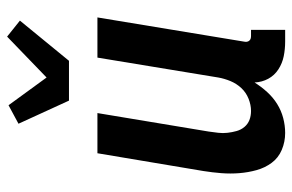

<svg xmlns="http://www.w3.org/2000/svg" viewBox="-161 -653 822 540"><g transform="rotate(-90 250.0 -383.0)"><path d="M146 8Q121 8 98.5 -1.5Q76 -11 62 -30Q48 -49 41.5 -72.5Q35 -96 33 -121Q31 -146 33 -171.5Q35 -197 39 -222L89 -520H202L150 -207Q148 -193 146.5 -180Q145 -167 146.5 -154Q148 -141 151.5 -128.5Q155 -116 163 -106.5Q171 -97 182.5 -92.5Q194 -88 208 -88Q225 -88 242.5 -95Q260 -102 272.5 -115.5Q285 -129 292 -146Q299 -163 302 -180L358 -520H471L403 -108Q402 -104 402.5 -100Q403 -96 405.5 -93Q408 -90 411.5 -89Q415 -88 419 -88H436V8H403Q382 8 362 4Q342 0 325 -11Q308 -22 298.5 -39.5Q289 -57 288 -78Q276 -59 261 -42.5Q246 -26 227.5 -14.5Q209 -3 188 2.5Q167 8 146 8ZM237 -600 172 -742 224 -770 302 -663 417 -774 462 -738 349 -600Z"/></g></svg>

Font: Iosevka Curly
Style: Bold Italic
Weight: 700
Italic angle: -9°
Monospace: yes
Designer: Belleve Invis
Foundry: Belleve Invis
Version: Version 22.1.2; ttfautohint (v1.8.4)